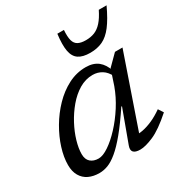

<svg xmlns="http://www.w3.org/2000/svg" viewBox="-167 -836 927 973"><g transform="rotate(-30 296.0 -349.5)"><path d="M335 -38 404.5 -227H400.5Q351.5 -153.5 313.2 -107.2Q275 -61 244.2 -35.5Q213.5 -10 187.8 -0.2Q162 9.5 137.5 9.5Q102 9.5 75.2 -3.2Q48.5 -16 33.5 -41.8Q18.5 -67.5 18.5 -105.5Q18.5 -150.5 34.8 -202.5Q51 -254.5 80.8 -305.2Q110.5 -356 151 -398Q191.5 -440 240.2 -465.2Q289 -490.5 343.5 -490.5Q387.5 -490.5 414.8 -468.8Q442 -447 454.5 -406.5L447 -377Q431.5 -409.5 407.5 -424.2Q383.5 -439 354 -439Q312.5 -439 275.2 -416.8Q238 -394.5 207 -357.8Q176 -321 153.2 -278.2Q130.5 -235.5 118.2 -193.5Q106 -151.5 106 -119Q106 -87.5 123.8 -72Q141.5 -56.5 170.5 -56.5Q195.5 -56.5 230.5 -80Q265.5 -103.5 302.2 -143Q339 -182.5 370.8 -232.2Q402.5 -282 421.5 -334.5L451 -423L511.5 -483.5H555.5L401.5 -37L384 -65Q405.5 -62.5 432.2 -67.5Q459 -72.5 490.2 -86.2Q521.5 -100 554 -123L573 -94Q502.5 -31.5 454.2 -10.8Q406 10 376 10Q347 10 336.5 -2Q326 -14 335 -38ZM414 -608Q443 -608 465.8 -617.2Q488.5 -626.5 508.2 -648.5Q528 -670.5 547 -709H592.5Q562.5 -644.5 534.5 -608Q506.5 -571.5 474.8 -556.5Q443 -541.5 401.5 -541.5Q358 -541.5 334 -557.8Q310 -574 303.2 -610.8Q296.5 -647.5 304.5 -709H343Q340 -670 346 -648Q352 -626 369 -617Q386 -608 414 -608Z"/></g></svg>

Font: Newsreader 10pt
Style: Italic
Weight: 400
Italic angle: -17°
Version: Version 1.003